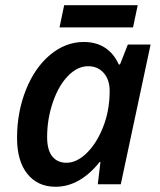

<svg xmlns="http://www.w3.org/2000/svg" viewBox="-20 -712 619 742"><path d="M194.8 9.8Q126 9.8 85.9 -39.8Q45.9 -89.4 45.9 -179.2Q45.9 -277.8 79.8 -363.8Q113.8 -449.7 173.3 -499.8Q232.9 -549.8 304.2 -549.8Q351.6 -549.8 385.7 -527.6Q419.9 -505.4 439 -462.9H443.8L474.1 -540H562L446.8 0H357.9L368.2 -85.9H365.2Q288.1 9.8 194.8 9.8ZM236.8 -83Q276.9 -83 315.4 -120.8Q354 -158.7 378.9 -222.2Q403.8 -285.6 403.8 -360.8Q403.8 -403.8 380.9 -429.9Q357.9 -456.1 320.8 -456.1Q279.3 -456.1 242.7 -418.5Q206.1 -380.9 184.1 -316.2Q162.1 -251.5 162.1 -182.1Q162.1 -132.3 181.9 -107.7Q201.7 -83 236.8 -83ZM228 -691.9H512.2L494.1 -606H210Z"/></svg>

Font: Open Sans Semibold
Style: Italic
Weight: 600
Italic angle: -12°
Foundry: Ascender Corporation
Version: Version 1.10